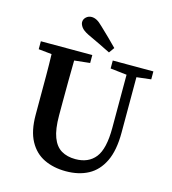

<svg xmlns="http://www.w3.org/2000/svg" viewBox="-127 -976 983 1096"><g transform="rotate(15 364.5 -427.5)"><path d="M459 -616V-663H699V-616L614 -606V-278Q614 -173 582.5 -108Q551 -43 495 -13Q439 17 363 17Q290 17 234 -10Q178 -37 146 -96Q114 -155 114 -250V-359Q114 -421 114 -483.5Q114 -546 112 -608L34 -616V-663H338V-616L246 -606Q245 -545 244.5 -483Q244 -421 244 -359V-281Q244 -200 262 -152.5Q280 -105 314.5 -84.5Q349 -64 398 -64Q475 -64 515.5 -115.5Q556 -167 556 -291V-605ZM449 -734 426 -702Q392 -719 357 -736Q322 -753 287 -769Q255 -785 244 -801Q233 -817 233 -830Q233 -847 246.5 -859.5Q260 -872 279 -872Q294 -872 309.5 -864Q325 -856 347 -834Q373 -809 398.5 -784.5Q424 -760 449 -734Z"/></g></svg>

Font: Source Serif Pro Semibold
Style: Regular
Weight: 600
Designer: Frank Grießhammer
Foundry: Adobe Systems Incorporated
Version: Version 3.000;hotconv 1.0.109;makeotfexe 2.5.65596